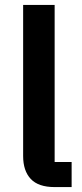

<svg xmlns="http://www.w3.org/2000/svg" viewBox="-20 -760 334 780"><path d="M202 0Q136 0 105 -33Q74 -66 74 -126V-740H202V-102H271V0Z"/></svg>

Font: IBM Plex Arabic SemiBold
Style: Regular
Weight: 600
Designer: Mike Abbink, Paul van der Laan, Pieter van Rosmalen, Wael Morcos, Khajak Apelian
Foundry: Bold Monday
Version: Version 1.0